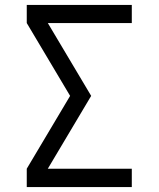

<svg xmlns="http://www.w3.org/2000/svg" viewBox="-20 -755 640 775"><path d="M88 0V-74L263 -368L88 -662V-735H512V-662H173L348 -368L173 -74H512V0Z"/></svg>

Font: Nova
Style: Regular
Weight: 400
Monospace: yes
Designer: Belleve Invis
Foundry: Belleve Invis
Version: Version 24.1.4; ttfautohint (v1.8.4)